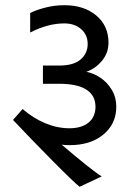

<svg xmlns="http://www.w3.org/2000/svg" viewBox="-20 -678 527 738"><path d="M217 -122Q271 -76 313 -42.5Q355 -9 371 0L286 40Q263 22 179.5 -62.5Q96 -147 30 -217L67 -259Q107 -224 153.5 -204.5Q200 -185 247 -185Q294 -185 320.5 -207Q347 -229 347 -268Q347 -311 312 -333.5Q277 -356 207 -356H145V-426H207Q263 -426 290 -449.5Q317 -473 317 -509Q317 -544 292 -566Q267 -588 227 -588Q164 -588 96 -553V-628Q117 -639 153 -648.5Q189 -658 227 -658Q303 -658 350 -618.5Q397 -579 397 -514Q397 -475 372.5 -445Q348 -415 312 -402Q339 -397 365.5 -379.5Q392 -362 409.5 -333Q427 -304 427 -268Q427 -202 377.5 -161Q328 -120 247 -120Q231 -120 217 -122Z"/></svg>

Font: Madhuban Light
Style: Regular
Weight: 300
Designer: jaikishan Patel
Foundry: MagicType
Version: Version 1.000